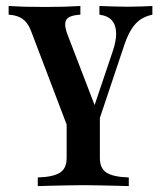

<svg xmlns="http://www.w3.org/2000/svg" viewBox="-20 -437 543 643"><path d="M232.3 56.5 83.1 -335.5Q72.6 -362.1 54.8 -374.2Q37.1 -386.3 8.9 -387.9V-416.9Q33.1 -415.3 61.3 -414.5Q89.5 -413.7 130.6 -413.7Q166.1 -413.7 194 -414.5Q221.8 -415.3 249.2 -416.9V-387.9Q223.4 -386.3 211.3 -379.4Q199.2 -372.6 198.4 -358.1Q197.6 -343.5 206.5 -320.2L303.2 -68.5L285.5 -51.6L356.5 -262.1Q369.4 -299.2 369 -325.8Q368.5 -352.4 355.2 -368.1Q341.9 -383.9 312.9 -387.9V-416.9Q332.3 -416.1 348.8 -415.7Q365.3 -415.3 380.2 -414.9Q395.2 -414.5 408.9 -414.5Q429 -414.5 451.2 -415.3Q473.4 -416.1 490.3 -416.9V-387.9Q467.7 -383.1 450.8 -371.8Q433.9 -360.5 421 -340.3Q408.1 -320.2 396.8 -287.9L281.5 56.5ZM106.5 186.3V157.3Q158.9 155.6 181 141.1Q203.2 126.6 203.2 92.7V-137.9L278.2 5.6L314.5 -87.1V92.7Q314.5 126.6 336.7 141.1Q358.9 155.6 411.3 157.3V186.3Q396 185.5 371 185.1Q346 184.7 316.9 183.9Q287.9 183.1 258.9 183.1Q230.6 183.1 201.2 183.9Q171.8 184.7 147.2 185.1Q122.6 185.5 106.5 186.3Z"/></svg>

Font: Playfair
Style: Bold
Weight: 700
Designer: Claus Eggers Sørensen
Foundry: Claus Eggers Sørensen
Version: Version 2.001;gftools[0.9.30]